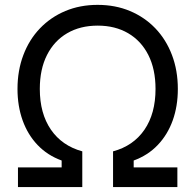

<svg xmlns="http://www.w3.org/2000/svg" viewBox="-20 -757 791 777"><path d="M52.7 0V-79.6H229.5V-107.4Q171.9 -128.4 132.1 -170.2Q92.3 -211.9 71.5 -270Q50.8 -328.1 50.8 -397Q50.8 -471.7 74.5 -534.2Q98.1 -596.7 141.6 -642.1Q185.1 -687.5 244.4 -712.4Q303.7 -737.3 375 -737.3Q446.8 -737.3 506.1 -712.4Q565.4 -687.5 608.9 -642.1Q652.3 -596.7 676 -534.2Q699.7 -471.7 699.7 -397Q699.7 -327.6 679 -269.8Q658.2 -211.9 618.4 -170.2Q578.6 -128.4 521 -107.4V-79.6H697.8V0H437.5V-144.5Q519.5 -166.5 564.5 -231.9Q609.4 -297.4 609.4 -397Q609.4 -477.1 580.3 -534.4Q551.3 -591.8 498.5 -622.6Q445.8 -653.3 375.5 -653.3Q304.7 -653.3 252 -622.6Q199.2 -591.8 170.2 -534.4Q141.1 -477.1 141.1 -397Q141.1 -297.9 186 -232.4Q231 -167 313 -144.5V0Z"/></svg>

Font: Inter 24pt
Style: Regular
Weight: 400
Designer: Rasmus Andersson
Foundry: rsms
Version: Version 4.001;git-66647c0bb